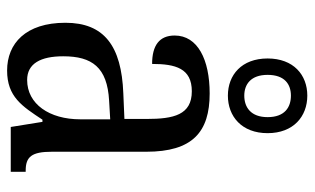

<svg xmlns="http://www.w3.org/2000/svg" viewBox="-188 -666 864 527"><g transform="rotate(90 243.5 -402.0)"><path d="M242 -596C299 -596 345 -634 345 -705C345 -776 299 -814 242 -814C185 -814 140 -776 140 -705C140 -634 185 -596 242 -596ZM242 -641C211 -641 185 -659 185 -705C185 -752 211 -769 242 -769C274 -769 301 -752 301 -705C301 -659 274 -641 242 -641ZM173 10C245 10 271 -31 308 -87H314L328 0H451V-41H448C410 -41 396 -57 396 -113V-372C396 -499 342 -546 236 -546C143 -546 77 -513 77 -450C77 -408 104 -388 155 -388C155 -452 167 -497 230 -497C295 -497 306 -447 306 -373V-312L236 -309C105 -304 42 -256 42 -150C42 -41 99 10 173 10ZM199 -45C154 -45 134 -82 134 -144C134 -223 164 -265 256 -270L307 -273V-191C307 -106 265 -45 199 -45Z"/></g></svg>

Font: Noto Serif Devanagari Condensed
Style: Regular
Weight: 400
Width: 3
Designer: Universal Thirst, Indian Type Foundry and the Monotype Design Team
Foundry: Monotype Imaging Inc.
Version: Version 2.004